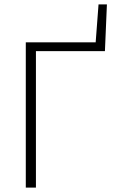

<svg xmlns="http://www.w3.org/2000/svg" viewBox="-20 -851 525 871"><path d="M97 0V-659H414L427 -831H465L456 -619H143V0Z"/></svg>

Font: hySource Sans Pro Light
Style: Regular
Weight: 300
Designer: Paul D. Hunt
Foundry: Adobe Systems Incorporated
Version: Version 2.021;PS 2.000;hotconv 1.0.86;makeotf.lib2.5.63406